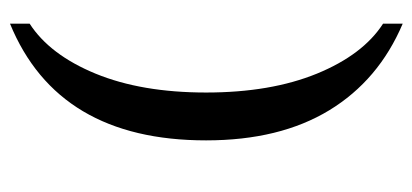

<svg xmlns="http://www.w3.org/2000/svg" viewBox="-245 -496 842 392"><g transform="rotate(90 176.0 -300.0)"><path d="M266.6 -299.8Q266.6 -450.2 205.1 -551.3Q143.6 -652.3 28.3 -701.2V-661.1Q91.8 -620.1 130.4 -525.9Q168.9 -431.6 168.9 -299.8Q168.9 -168 130.4 -74.2Q91.8 19.5 28.3 60.5V100.6Q266.6 2.9 266.6 -299.8Z"/></g></svg>

Font: Kurale
Style: Regular
Weight: 400
Version: 1.0; ttfautohint (v1.3)